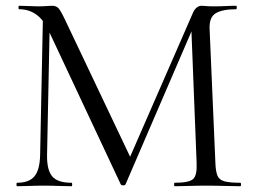

<svg xmlns="http://www.w3.org/2000/svg" viewBox="-20 -645 875 665"><path d="M119 -109 129 -602 153 -600 143 -109Q142 -57 160.5 -34.5Q179 -12 228 -12Q230 -12 230 -6Q230 0 228 0Q206 0 182.5 -1Q159 -2 131 -2Q105 -2 82 -1Q59 0 39 0Q37 0 37 -6Q37 -12 39 -12Q81 -12 99.5 -34.5Q118 -57 119 -109ZM812 -12Q815 -12 815 -6Q815 0 812 0Q788 0 757.5 -1Q727 -2 694 -2Q662 -2 634.5 -1Q607 0 585 0Q583 0 583 -6Q583 -12 585 -12Q635 -12 649 -25Q663 -38 661 -81L642 -564L675 -610L415 -7Q414 -3 407 -3Q400 -3 398 -7L147 -542Q113 -613 46 -613Q44 -613 44 -619Q44 -625 46 -625Q62 -625 80.5 -624Q99 -623 111 -623Q127 -623 140.5 -624Q154 -625 161 -625Q175 -625 183 -616Q191 -607 207 -573L435 -93L404 -41L648 -600Q653 -612 661 -618.5Q669 -625 678 -625Q684 -625 694 -624Q704 -623 718 -623Q745 -623 762 -624Q779 -625 798 -625Q800 -625 800 -619Q800 -613 798 -613Q750 -613 727 -599Q704 -585 706 -544L726 -81Q727 -52 733 -37Q739 -22 757.5 -17Q776 -12 812 -12Z"/></svg>

Font: Cormorant Light
Style: Regular
Weight: 400
Version: Version 4.000